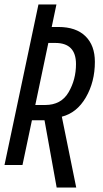

<svg xmlns="http://www.w3.org/2000/svg" viewBox="-20 -734 459 854"><path d="M232 100H319L255 -215Q322 -232 362 -301Q402 -370 402 -459Q402 -532 360 -573Q318 -614 240 -614H210L231 -714H151L0 0H80L122 -199H178ZM137 -267 195 -543H226Q318 -543 318 -449Q318 -380 285 -323.5Q252 -267 181 -267Z"/></svg>

Font: Noto Sans UI Condensed
Style: Italic
Weight: 400
Width: 3
Italic angle: -12°
Designer: Monotype Design Team
Foundry: Monotype Imaging Inc.
Version: Version 1.901